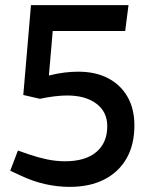

<svg xmlns="http://www.w3.org/2000/svg" viewBox="-20 -721 595 750"><path d="M252 9Q204 9 155.5 -2Q107 -13 59 -36L20 -54L50 -133L96 -117Q128 -106 163.5 -98.5Q199 -91 234 -91Q313 -91 356 -127Q399 -163 399 -228Q399 -284 356.5 -316Q314 -348 242 -348Q219 -348 191 -344.5Q163 -341 136 -335L71 -350L101 -701H482L469 -600H186L171 -426Q202 -434 231 -437.5Q260 -441 286 -441Q353 -441 402 -415.5Q451 -390 478 -343Q505 -296 505 -231Q505 -156 474.5 -102.5Q444 -49 387.5 -20Q331 9 252 9Z"/></svg>

Font: REM Medium
Style: Regular
Weight: 400
Version: Version 1.005;gftools[0.9.28]